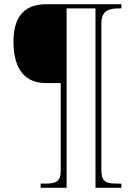

<svg xmlns="http://www.w3.org/2000/svg" viewBox="-20 -780 645 911"><path d="M173 111H296V-740H433V111H556V91H532C480 91 461 80 461 27V-668C461 -731 498 -740 543 -740H556V-760H199C86 -760 44 -689 44 -582C44 -478 80 -386 197 -386H268V34C268 80 244 91 201 91H173Z"/></svg>

Font: Noto Serif Gurmukhi Thin
Style: Regular
Weight: 100
Designer: Vaibhav Singh and the Monotype Design Team
Foundry: Monotype Imaging Inc.
Version: Version 2.004